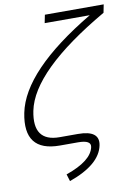

<svg xmlns="http://www.w3.org/2000/svg" viewBox="-97 -761 729 1020"><g transform="rotate(-10 268.0 -251.0)"><path d="M218.3 -698.2H535.6L526.9 -654.3Q110.8 -413.6 69.3 -205.6Q37.1 -43.9 182.6 -43.9H280.8Q399.9 -43.9 383.8 35.6Q363.8 136.2 196.3 195.3L184.6 157.2Q323.7 108.9 338.4 36.6Q345.7 0 274.4 0H176.3Q-20.5 0 20 -203.6Q64 -422.9 452.6 -654.3H209.5Z"/></g></svg>

Font: Sansation Light
Style: Light Italic
Weight: 300
Designer: Bernd Montag
Version: Version 1.301